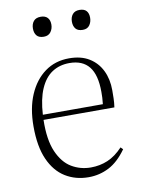

<svg xmlns="http://www.w3.org/2000/svg" viewBox="-84 -783 625 854"><g transform="rotate(-10 228.5 -356.0)"><path d="M247 14Q188 14 142 -14.5Q96 -43 70 -101.5Q44 -160 44 -251Q44 -333 70 -393.5Q96 -454 142.5 -488Q189 -522 252 -522Q306 -522 342.5 -499.5Q379 -477 398 -438Q417 -399 417 -349Q417 -332 416.5 -312Q416 -292 413 -272H93Q91 -182 114.5 -128Q138 -74 177.5 -50.5Q217 -27 264 -27Q305 -27 340.5 -42Q376 -57 409 -92L419 -82Q382 -30 339 -8Q296 14 247 14ZM94 -295H365Q367 -311 367.5 -324Q368 -337 368 -350Q368 -427 338.5 -464Q309 -501 250 -501Q205 -501 171.5 -479Q138 -457 118 -411Q98 -365 94 -295ZM335 -636Q313 -636 303 -648Q293 -660 293 -680Q293 -700 303.5 -713Q314 -726 335 -726Q356 -726 366 -715Q376 -704 376 -684Q376 -665 366 -650.5Q356 -636 335 -636ZM159 -636Q137 -636 127 -648Q117 -660 117 -680Q117 -700 127.5 -713Q138 -726 160 -726Q180 -726 190.5 -715Q201 -704 201 -684Q201 -665 190.5 -650.5Q180 -636 159 -636Z"/></g></svg>

Font: Literata 60pt ExtraLight
Style: Regular
Weight: 250
Designer: Latin by Veronika Burian and Jose Scaglione. Greek by Irene Vlachou. Cyrillic by Vera Evstafieva.
Foundry: TypeTogether
Version: Version 3.103;gftools[0.9.29]